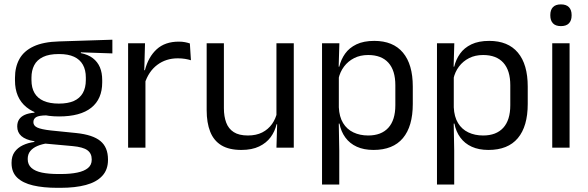

<svg xmlns="http://www.w3.org/2000/svg" viewBox="-20 -690 2749 897"><path d="M256 -146Q156.5 -146 103.2 -189.5Q50 -233 50 -314V-326.5Q50 -377 70.8 -414.5Q91.5 -452 137 -473.2Q182.5 -494.5 256 -496.5L505 -504.5V-440.5L358 -445.5L357.5 -442Q392 -435 414 -418Q436 -401 446.8 -375.5Q457.5 -350 457.5 -316V-305Q457.5 -227.5 406.5 -186.8Q355.5 -146 256 -146ZM252.5 123H264Q309 123 341.2 116.2Q373.5 109.5 391 95Q408.5 80.5 408.5 56.5V54.5Q408.5 26.5 388.2 11.8Q368 -3 319 -7.5L181 -20L204 -21Q176 -17 154.8 -8Q133.5 1 121.5 15.8Q109.5 30.5 109.5 52.5V53.5Q109.5 79 127 94.5Q144.5 110 176.5 116.5Q208.5 123 252.5 123ZM248 187.5Q182 187.5 134.2 176.2Q86.5 165 60.2 139.8Q34 114.5 34 72V70Q34 40 48.2 20Q62.5 0 86.8 -11.5Q111 -23 141 -27L140.5 -30Q99.5 -37 80 -54.2Q60.5 -71.5 60.5 -99V-99.5Q60.5 -118.5 69.2 -132Q78 -145.5 95.8 -153.5Q113.5 -161.5 141 -163.5V-173.5L234 -150L196 -151Q162 -150.5 149 -142.8Q136 -135 136 -119.5V-119Q136 -102.5 154.5 -94Q173 -85.5 217.5 -80.5L336 -68.5Q413.5 -60.5 449 -31.2Q484.5 -2 484.5 55V57.5Q484.5 103 457.5 132Q430.5 161 381 174.2Q331.5 187.5 262.5 187.5ZM255 -206Q297 -206 324.8 -218.2Q352.5 -230.5 366.8 -255.2Q381 -280 381 -316V-328Q381 -363 367.2 -387.5Q353.5 -412 326 -424.8Q298.5 -437.5 257 -437.5H254Q209 -437.5 180.8 -423.8Q152.5 -410 139.8 -385.2Q127 -360.5 127 -327.5V-316Q127 -280 141.2 -255.5Q155.5 -231 184 -218.5Q212.5 -206 255 -206Z M655.5 -298.5 637 -361 657 -362Q673 -424 712 -459.8Q751 -495.5 815.5 -495.5Q831.5 -495.5 844.2 -493Q857 -490.5 867 -487L872 -408.5Q859.5 -412.5 844.2 -415Q829 -417.5 810.5 -417.5Q755.5 -417.5 714.8 -387Q674 -356.5 655.5 -298.5ZM578.5 0V-488H657.5L653.5 -344L659.5 -338V0Z M1026 -488V-184.5Q1026 -146 1036.8 -117.2Q1047.5 -88.5 1072 -72.8Q1096.5 -57 1138 -57Q1177 -57 1205 -71.2Q1233 -85.5 1250.8 -110.5Q1268.5 -135.5 1275 -167L1289.5 -109.5H1272Q1264.5 -76.5 1244.5 -49.2Q1224.5 -22 1190.8 -5.8Q1157 10.5 1107.5 10.5Q1050 10.5 1014.2 -11.2Q978.5 -33 962 -74.8Q945.5 -116.5 945.5 -175.5V-488ZM1352.5 -488V0H1271.5L1275 -117L1271.5 -122V-488Z M1725 10.5Q1680 10.5 1647 -4.5Q1614 -19.5 1593.5 -47.5Q1573 -75.5 1566 -112.5H1539.5L1563 -188.5Q1565 -144.5 1582.8 -115.2Q1600.5 -86 1631 -71.5Q1661.5 -57 1700 -57Q1761.5 -57 1794.2 -93Q1827 -129 1827 -198.5V-292Q1827 -361 1794.5 -397Q1762 -433 1700 -433Q1663 -433 1634.5 -418.5Q1606 -404 1587.2 -379Q1568.5 -354 1561.5 -322L1541.5 -378.5H1565Q1573 -412 1592.2 -439.2Q1611.5 -466.5 1645.2 -482.8Q1679 -499 1728.5 -499Q1816.5 -499 1862.5 -444.2Q1908.5 -389.5 1908.5 -285.5V-204.5Q1908.5 -99.5 1862.2 -44.5Q1816 10.5 1725 10.5ZM1484.5 172V-488H1565.5L1562 -370.5L1563 -345.5V-140L1562.5 -123.5L1565 13.5V172Z M2262 10.5Q2217 10.5 2184 -4.5Q2151 -19.5 2130.5 -47.5Q2110 -75.5 2103 -112.5H2076.5L2100 -188.5Q2102 -144.5 2119.8 -115.2Q2137.5 -86 2168 -71.5Q2198.5 -57 2237 -57Q2298.5 -57 2331.2 -93Q2364 -129 2364 -198.5V-292Q2364 -361 2331.5 -397Q2299 -433 2237 -433Q2200 -433 2171.5 -418.5Q2143 -404 2124.2 -379Q2105.5 -354 2098.5 -322L2078.5 -378.5H2102Q2110 -412 2129.2 -439.2Q2148.5 -466.5 2182.2 -482.8Q2216 -499 2265.5 -499Q2353.5 -499 2399.5 -444.2Q2445.5 -389.5 2445.5 -285.5V-204.5Q2445.5 -99.5 2399.2 -44.5Q2353 10.5 2262 10.5ZM2021.5 172V-488H2102.5L2099 -370.5L2100 -345.5V-140L2099.5 -123.5L2102 13.5V172Z M2560 0V-488H2641V0ZM2600.5 -568Q2575.5 -568 2563.2 -581.2Q2551 -594.5 2551 -617.5V-620Q2551 -643.5 2563.2 -656.5Q2575.5 -669.5 2600.5 -669.5Q2625.5 -669.5 2638 -656.5Q2650.5 -643.5 2650.5 -620V-617.5Q2650.5 -594 2638 -581Q2625.5 -568 2600.5 -568Z"/></svg>

Font: Anek Gujarati Medium
Style: Regular
Weight: 400
Version: Version 1.003